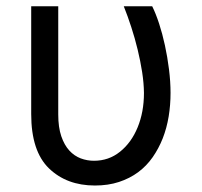

<svg xmlns="http://www.w3.org/2000/svg" viewBox="-20 -565 625 595"><path d="M76.7 -545.5H160.5V-210.2Q160.5 -170.5 169.9 -142.9Q179.3 -115.4 194.8 -98.5Q210.2 -81.7 230.1 -74.2Q250 -66.8 271.3 -66.8Q317.1 -66.8 351.9 -94.8Q369.3 -108.7 383.2 -127.8Q397 -147 406.6 -170.5Q416.2 -193.9 421.2 -220.7Q426.1 -247.5 426.1 -277Q425.8 -307.2 420.5 -341.6Q415.1 -376.1 406.6 -411.2Q398.1 -446.4 386.9 -480.8Q375.7 -515.3 363.6 -545.5H451.7Q462.7 -523.4 473 -492Q483.3 -460.6 491.1 -424.5Q498.9 -388.5 503.7 -350.3Q508.5 -312.1 508.5 -277Q508.5 -239.7 502.7 -204Q496.8 -168.3 484.4 -136.5Q471.9 -104.8 453.1 -77.8Q434.3 -50.8 408.2 -31.4Q382.1 -12.1 348.7 -1.1Q315.3 9.9 274.1 9.9Q186.8 9.9 131.7 -43.3Q76.7 -96.6 76.7 -211.6Z"/></svg>

Font: Inter P
Style: Regular
Weight: 400
Designer: Rasmus Andersson
Foundry: rsms
Version: Version 3.018;git-588b23468